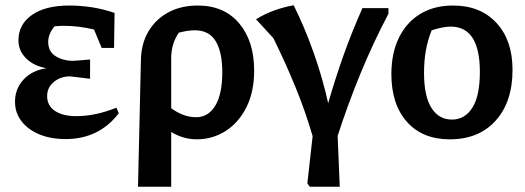

<svg xmlns="http://www.w3.org/2000/svg" viewBox="-20 -518 1995 729"><path d="M229 10Q172 10 129 -8Q86 -26 61.5 -58Q37 -90 37 -132Q37 -181 69.5 -216Q102 -251 157 -259Q109 -267 79.5 -296Q50 -325 50 -365Q50 -425 101 -461Q152 -497 243 -497Q285 -497 328 -490.5Q371 -484 415 -469L413 -336H366L337 -406Q278 -420 222 -420Q204 -420 187 -418Q163 -389 163 -359Q163 -322 191.5 -304.5Q220 -287 258 -287L322 -292V-219L246 -228Q210 -228 184.5 -207Q159 -186 159 -153Q159 -117 188.5 -97Q218 -77 270 -77Q304 -77 341.5 -84.5Q379 -92 422 -109L431 -88Q356 10 229 10Z M504 191 515 -289Q516 -352 543.5 -398.5Q571 -445 619 -471Q667 -497 731 -497Q831 -497 888 -429.5Q945 -362 945 -250Q945 -169 915.5 -110.5Q886 -52 836.5 -20.5Q787 11 727 11Q700 11 675.5 3.5Q651 -4 630 -17V191ZM630 -297V-107Q652 -91 675.5 -82Q699 -73 725 -73Q771 -73 797.5 -117Q824 -161 824 -244Q824 -320 799 -361.5Q774 -403 720 -403Q694 -403 659 -394Q630 -352 630 -297Z M1270 191H1156L1147 178L1167 -1Q1140 -94 1102 -187Q1064 -280 1018 -373L952 -445Q985 -465 1020.5 -478Q1056 -491 1095 -498Q1136 -416 1170.5 -319Q1205 -222 1226 -126Q1252 -217 1284 -307Q1316 -397 1356 -487H1455V-466Q1396 -354 1348 -237Q1300 -120 1262 -2Z M1688 11Q1584 11 1525 -55.5Q1466 -122 1466 -237Q1466 -316 1494.5 -374.5Q1523 -433 1575.5 -465Q1628 -497 1700 -497Q1804 -497 1865 -431Q1926 -365 1926 -253Q1926 -131 1862 -60Q1798 11 1688 11ZM1696 -64Q1745 -64 1773.5 -109Q1802 -154 1802 -245Q1802 -417 1691 -417Q1663 -417 1619 -403Q1604 -366 1597 -326.5Q1590 -287 1590 -241Q1590 -153 1618 -108.5Q1646 -64 1696 -64Z"/></svg>

Font: Piazzolla SemiBold
Style: Regular
Weight: 600
Designer: Juan Pablo del Peral
Foundry: Huerta Tipografica
Version: Version 1.330